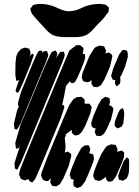

<svg xmlns="http://www.w3.org/2000/svg" viewBox="-20 -939 707 978"><path d="M289 -336 186 -88 159 -27 144 -9 137 -13 128 -18V-24L129 -28L127 -26L114 -23L106 -20L96 -24L86 -28L82 -39L77 -49L78 -57L84 -80L133 -201L267 -524L310 -627L333 -681L367 -708L377 -709H388L405 -695V-684L401 -665H402L413 -663V-658L414 -647L410 -629L395 -591L373 -540L363 -524L359 -518L346 -515L339 -519L337 -526L316 -501L308 -457L299 -414L296 -407L307 -401V-389ZM540 -599 513 -536 495 -506 477 -495 463 -496 456 -497 451 -504 445 -514 446 -520 447 -531 436 -523 425 -520 415 -522 404 -525 401 -532 396 -545 400 -566 414 -601 436 -655 459 -691 467 -699 480 -704 488 -707 499 -705 510 -703 514 -695 520 -682 518 -673 517 -667 525 -669 535 -672 544 -665 551 -660 552 -649ZM137 -615 111 -551 95 -512 77 -473 67 -465 59 -476 62 -487 73 -520 78 -531 71 -529 64 -526 62 -534 58 -558 59 -619 63 -653 72 -673 82 -684 88 -690 104 -695 109 -697 121 -693 129 -691 131 -685 136 -672 130 -648 136 -660 148 -666 152 -658ZM567 -508 565 -524 568 -531H565L554 -533L550 -543L546 -551L548 -560L557 -591L587 -662L600 -679L606 -685L621 -683L626 -682L628 -677L631 -667V-648L617 -599L599 -557L592 -547L593 -541V-522L591 -514L584 -506L575 -499ZM298 -623 127 -209 85 -108 71 -81 67 -74 56 -81 55 -90 54 -109 84 -203 83 -200 76 -185 68 -183 62 -181 60 -189 58 -212 85 -305 208 -600 239 -667 246 -676 256 -679 264 -682 269 -672 272 -666 269 -653 264 -638 267 -645 282 -668 288 -675H301L306 -676L307 -670L310 -658L307 -648ZM216 -628 103 -355 86 -313 75 -292 66 -279 54 -282 53 -290 51 -309 67 -377 77 -400H72V-406V-417L87 -470L149 -622L169 -666L178 -680L186 -681H194V-671V-669L195 -671L201 -677L213 -679H219L221 -674L226 -661L225 -653ZM330 -94 303 -31 285 -1 267 10 254 9 246 8 242 1 236 -9 237 -15 238 -30 240 -34 227 -18 215 -16 202 -22 197 -25 194 -33 189 -44 191 -57 217 -127 305 -340 334 -406 354 -434 373 -445H384L395 -446L404 -438L411 -433V-422L412 -410L411 -409L415 -411H427H436L442 -402L447 -395L446 -387L440 -361L415 -300L397 -267L381 -252L370 -250L361 -249L352 -256L346 -262V-273L347 -278L323 -261L316 -255L314 -246L310 -235L314 -193L312 -171L309 -162L316 -164L326 -167L335 -160L342 -155L343 -144ZM546 -332 526 -286 510 -258 493 -246 481 -247H472L469 -252L463 -265L465 -276L467 -285L457 -287L447 -295L446 -301L445 -315L457 -351L480 -404L497 -433L516 -446L530 -442L537 -440L539 -432L540 -417L535 -402L538 -403L547 -399L557 -388V-378ZM608 -309 598 -293 586 -288 578 -285 572 -290 564 -298V-303L565 -319L582 -364L591 -380L605 -389L611 -376L613 -357ZM600 -107 571 -41 557 -22 551 -16 537 -13 528 -16 520 -28 521 -33V-39V-38L495 -21L484 -17L474 -20L463 -23L460 -30L454 -42L459 -64L472 -99L495 -153L518 -188L526 -196L539 -201L547 -204L558 -202L569 -201L573 -193L579 -179L577 -171L576 -165V-166L600 -172L612 -163V-140ZM442 -81 415 -17 394 11 379 17 373 19 363 13 355 9 354 -2 353 -13 357 -23 350 -25 342 -27 339 -37 335 -48 340 -69 368 -138 394 -185 411 -198 423 -199H432L434 -194L440 -181L437 -168L434 -159H435L447 -155L455 -152L456 -147L459 -131L456 -118ZM637 -67 634 -49 629 -38 625 -30 606 -18 593 -22 586 -24 584 -29 582 -44 591 -71 610 -118 626 -138 637 -128 638 -112ZM192 -813Q184 -821 176 -830Q168 -839 160 -848Q153 -856 146 -864.5Q139 -873 137 -884Q137 -886 135.5 -889.5Q134 -893 135 -895Q135 -897 137.5 -899.5Q140 -902 142 -904Q143 -906 144.5 -908.5Q146 -911 148 -912Q150 -914 153.5 -914.5Q157 -915 159 -916Q166 -918 173 -918.5Q180 -919 188 -919Q205 -919 221.5 -915.5Q238 -912 253 -907Q268 -901 282.5 -894Q297 -887 312 -884Q323 -881 332.5 -881.5Q342 -882 353 -884Q369 -886 384.5 -893.5Q400 -901 415 -907Q451 -919 485 -919Q498 -919 512 -916Q513 -916 515.5 -915.5Q518 -915 519 -914Q522 -913 524 -910.5Q526 -908 528 -906Q529 -905 531.5 -903.5Q534 -902 534 -900Q535 -899 534.5 -896Q534 -893 534 -892Q534 -889 534 -885.5Q534 -882 533 -880Q532 -877 529.5 -874Q527 -871 525 -869Q514 -852 500 -837.5Q486 -823 472 -809Q460 -795 446 -780.5Q432 -766 414 -758Q401 -753 387 -751.5Q373 -750 359 -750Q344 -750 329.5 -750Q315 -750 300 -750Q286 -751 272 -753.5Q258 -756 246 -762Q231 -771 218 -784.5Q205 -798 192 -813Z"/></svg>

Font: Rubik Marker Hatch
Style: Regular
Weight: 400
Designer: Hubert and Fischer, NaN
Foundry: Hubert & Fischer, NaN
Version: Version 2.200